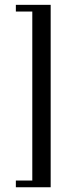

<svg xmlns="http://www.w3.org/2000/svg" viewBox="-20 -643 313 809"><path d="M193.5 146H46.8V117.7H116.1V-594.4H46.8V-622.6H193.5Z"/></svg>

Font: Playfair 5pt SemiExpanded Light
Style: Regular
Weight: 400
Version: Version 2.203